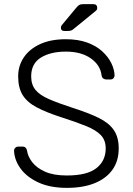

<svg xmlns="http://www.w3.org/2000/svg" viewBox="-20 -900 645 930"><path d="M304 10Q223 10 166.5 -16Q110 -42 80 -83Q50 -124 48 -170Q48 -178 54 -184Q60 -190 69 -190H89Q99 -190 104.5 -184Q110 -178 111 -170Q115 -142 136 -114.5Q157 -87 198 -68.5Q239 -50 304 -50Q402 -50 447 -85.5Q492 -121 492 -181Q492 -221 468.5 -245.5Q445 -270 397 -289.5Q349 -309 274 -333Q203 -356 157 -380.5Q111 -405 89.5 -440Q68 -475 68 -530Q68 -581 95 -621.5Q122 -662 173.5 -686Q225 -710 299 -710Q358 -710 402 -694Q446 -678 475 -651.5Q504 -625 519 -594.5Q534 -564 535 -535Q535 -528 530 -521.5Q525 -515 514 -515H494Q489 -515 481.5 -519Q474 -523 472 -535Q466 -585 419.5 -617.5Q373 -650 299 -650Q225 -650 178 -621Q131 -592 131 -530Q131 -490 152 -464.5Q173 -439 218 -419.5Q263 -400 334 -377Q409 -353 458 -329Q507 -305 531 -270.5Q555 -236 555 -181Q555 -120 524.5 -77.5Q494 -35 438 -12.5Q382 10 304 10ZM291 -750Q275 -750 275 -766Q275 -774 280 -779L349 -862Q357 -872 364 -876Q371 -880 386 -880H432Q451 -880 451 -861Q451 -854 446 -849L337 -760Q329 -753 322.5 -751.5Q316 -750 306 -750Z"/></svg>

Font: Rubik Light
Style: Regular
Weight: 300
Designer: Hubert and Fischer
Foundry: Hubert and Fischer
Version: Version 2.300;gftools[0.9.30]